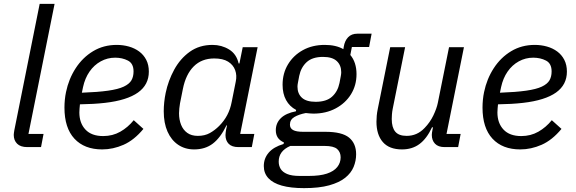

<svg xmlns="http://www.w3.org/2000/svg" viewBox="-20 -760 2975 992"><path d="M192 0H121Q86 0 68.5 -17.5Q51 -35 51 -63Q51 -68 52 -74Q53 -80 54 -87L185 -740H262L127 -68H205Z M508 12Q416 12 364.5 -43.5Q313 -99 313 -204Q313 -224 315 -244.5Q317 -265 321 -284Q335 -352 371 -407.5Q407 -463 461 -495.5Q515 -528 583 -528Q616 -528 646 -519.5Q676 -511 699 -494Q722 -477 735.5 -451Q749 -425 749 -390Q749 -356 735 -329Q721 -302 693 -282Q665 -262 622 -248.5Q579 -235 522 -228.5Q465 -222 393 -221Q392 -211 391 -199Q390 -187 390 -179Q390 -124 421.5 -90.5Q453 -57 513 -57Q562 -57 601.5 -79.5Q641 -102 671 -139L721 -94Q673 -36 618.5 -12Q564 12 508 12ZM575 -462Q535 -462 500.5 -443Q466 -424 442.5 -390Q419 -356 409 -310L403 -281Q486 -284 538.5 -291.5Q591 -299 619.5 -312.5Q648 -326 659 -345Q670 -364 670 -391Q670 -432 641 -447Q612 -462 575 -462Z M1281 0H1212Q1178 0 1161.5 -17Q1145 -34 1145 -62Q1145 -68 1146 -75Q1147 -82 1148 -89L1153 -112H1150Q1119 -48 1079.5 -18Q1040 12 983 12Q936 12 900.5 -12Q865 -36 845.5 -80Q826 -124 826 -185Q826 -208 828.5 -232Q831 -256 836 -280Q849 -343 880 -400Q911 -457 960.5 -492.5Q1010 -528 1078 -528Q1125 -528 1163.5 -504.5Q1202 -481 1213 -432H1217L1234 -516H1311L1221 -68H1294ZM1002 -58Q1038 -58 1064 -72.5Q1090 -87 1112 -109Q1138 -135 1154 -165.5Q1170 -196 1177 -233L1198 -338Q1205 -370 1195 -397.5Q1185 -425 1158.5 -441.5Q1132 -458 1087 -458Q1022 -458 981 -417Q940 -376 925 -301L910 -226Q908 -213 906.5 -200Q905 -187 905 -175Q905 -142 915.5 -115.5Q926 -89 947.5 -73.5Q969 -58 1002 -58Z M1820 37Q1820 71 1807 102.5Q1794 134 1763.5 158.5Q1733 183 1681 197.5Q1629 212 1551 212Q1482 212 1436 199Q1390 186 1366.5 160.5Q1343 135 1343 98Q1343 58 1368.5 28.5Q1394 -1 1445 -16L1447 -24Q1425 -34 1415 -49.5Q1405 -65 1405 -87Q1405 -124 1431 -149.5Q1457 -175 1509 -185L1510 -192Q1476 -210 1458 -243Q1440 -276 1440 -322Q1440 -381 1468 -427.5Q1496 -474 1545 -501Q1594 -528 1658 -528Q1687 -528 1711 -522.5Q1735 -517 1754 -506L1756 -518Q1761 -549 1778.5 -567.5Q1796 -586 1827 -586H1900L1887 -517H1798L1790 -476Q1806 -457 1814 -432Q1822 -407 1822 -377Q1822 -319 1793.5 -273Q1765 -227 1714.5 -200Q1664 -173 1599 -173Q1589 -173 1580 -174Q1571 -175 1560 -176Q1524 -169 1501 -155.5Q1478 -142 1478 -116Q1478 -97 1494.5 -88Q1511 -79 1546 -79H1661Q1747 -79 1783.5 -49Q1820 -19 1820 37ZM1740 53Q1740 26 1722 10Q1704 -6 1657 -6H1480Q1450 7 1435 27Q1420 47 1420 75Q1420 96 1430 112.5Q1440 129 1463.5 139Q1487 149 1528 149H1575Q1633 149 1669 137Q1705 125 1722.5 103Q1740 81 1740 53ZM1611 -234Q1666 -234 1695.5 -260.5Q1725 -287 1734 -331Q1739 -358 1741 -368Q1743 -378 1743 -387Q1743 -423 1720 -444.5Q1697 -466 1649 -466Q1594 -466 1564.5 -439Q1535 -412 1526 -368Q1521 -341 1519 -331Q1517 -321 1517 -312Q1517 -276 1540 -255Q1563 -234 1611 -234Z M1996 -516H2073L2009 -198Q2006 -183 2005 -168.5Q2004 -154 2004 -145Q2004 -102 2022 -80Q2040 -58 2081 -58Q2108 -58 2131 -68Q2154 -78 2174 -99Q2202 -128 2219 -163.5Q2236 -199 2242 -228L2300 -516H2377L2287 -68H2360L2347 0H2277Q2244 0 2227.5 -17.5Q2211 -35 2211 -63Q2211 -68 2212 -75Q2213 -82 2215 -92L2217 -102H2212Q2185 -44 2147.5 -16Q2110 12 2057 12Q1991 12 1958 -26Q1925 -64 1925 -131Q1925 -145 1926.5 -162Q1928 -179 1932 -198Z M2668 12Q2576 12 2524.5 -43.5Q2473 -99 2473 -204Q2473 -224 2475 -244.5Q2477 -265 2481 -284Q2495 -352 2531 -407.5Q2567 -463 2621 -495.5Q2675 -528 2743 -528Q2776 -528 2806 -519.5Q2836 -511 2859 -494Q2882 -477 2895.5 -451Q2909 -425 2909 -390Q2909 -356 2895 -329Q2881 -302 2853 -282Q2825 -262 2782 -248.5Q2739 -235 2682 -228.5Q2625 -222 2553 -221Q2552 -211 2551 -199Q2550 -187 2550 -179Q2550 -124 2581.5 -90.5Q2613 -57 2673 -57Q2722 -57 2761.5 -79.5Q2801 -102 2831 -139L2881 -94Q2833 -36 2778.5 -12Q2724 12 2668 12ZM2735 -462Q2695 -462 2660.5 -443Q2626 -424 2602.5 -390Q2579 -356 2569 -310L2563 -281Q2646 -284 2698.5 -291.5Q2751 -299 2779.5 -312.5Q2808 -326 2819 -345Q2830 -364 2830 -391Q2830 -432 2801 -447Q2772 -462 2735 -462Z"/></svg>

Font: IBM Plex Sans
Style: Italic
Weight: 400
Italic angle: -11.31°
Designer: Mike Abbink, Paul van der Laan, Pieter van Rosmalen
Foundry: Bold Monday
Version: Version 3.201